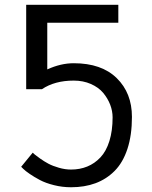

<svg xmlns="http://www.w3.org/2000/svg" viewBox="-20 -770 636 805"><path d="M178.2 -674.8V-479Q234.9 -504.9 289.1 -504.9Q405.8 -504.9 469.5 -442.4Q533.2 -379.9 533.2 -279.8Q533.2 -203.1 514.2 -145.5Q495.1 -87.9 460.4 -53.2Q425.8 -18.6 380.1 -1.7Q334.5 15.1 277.8 15.1Q241.2 15.1 206.3 6.3Q171.4 -2.4 147.5 -15.1Q123.5 -27.8 105 -40.5Q86.4 -53.2 77.6 -62L68.8 -70.8L117.2 -129.9Q120.1 -127 125.5 -122.3Q130.9 -117.7 147.9 -105.5Q165 -93.3 182.9 -83.7Q200.7 -74.2 226.8 -66.7Q252.9 -59.1 277.8 -59.1Q314.9 -59.1 345.9 -71.8Q377 -84.5 401.1 -110.1Q425.3 -135.7 438.7 -178.7Q452.1 -221.7 452.1 -277.8Q452.1 -304.7 441.9 -331.3Q431.6 -357.9 412.4 -380.9Q393.1 -403.8 360.8 -418Q328.6 -432.1 289.1 -432.1Q209.5 -432.1 155.8 -396H89.8V-750H476.1V-674.8Z"/></svg>

Font: Junction Regular
Style: Regular
Weight: 500
Designer: Caroline Hadilaksono
Foundry: Caroline Hadilaksono
Version: Version 1.056